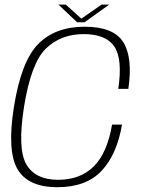

<svg xmlns="http://www.w3.org/2000/svg" viewBox="-20 -794 616 819"><path d="M224.5 4.5Q347.5 4.5 413 -65Q478.5 -134.5 500.5 -262.5H458Q437.5 -141.5 380 -84.2Q322.5 -27 228 -27Q131 -27 92.5 -92.8Q54 -158.5 82.5 -338.5Q112.5 -526 176.2 -587.2Q240 -648.5 337 -648.5Q432 -648.5 467.8 -595.2Q503.5 -542 484.5 -415H527.5Q547 -548.5 505.8 -614.2Q464.5 -680 341 -680Q216 -680 143.2 -606.5Q70.5 -533 39.5 -338.5Q9.5 -151 54.2 -73.2Q99 4.5 224.5 4.5ZM309 -699H340.5L446 -774.5H413.5L327 -714.5L260.5 -774.5H229Z"/></svg>

Font: Anybody Thin ExtraLight
Style: Italic
Weight: 250
Italic angle: -10°
Version: Version 1.113;gftools[0.9.25]